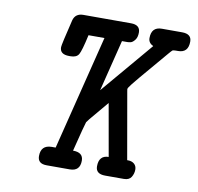

<svg xmlns="http://www.w3.org/2000/svg" viewBox="-71 -685 781 759"><g transform="rotate(10 319.0 -305.5)"><path d="M127.9 -30.8Q127.9 -74.7 170.9 -75.2H187L301.8 -535.2H237.8Q223.6 -470.2 214.8 -455.6Q206.1 -440.9 182.1 -440.9H176.8Q138.7 -440.9 139.2 -470.2Q139.2 -480 164.1 -582Q171.9 -610.8 204.1 -610.8H395Q432.1 -610.8 432.1 -580.1Q432.1 -561 423.6 -550Q415 -539.1 407.5 -537.1Q399.9 -535.2 393.1 -535.2H372.1L320.8 -329.1L497.1 -537.1Q477.1 -546.9 477.1 -565.9Q477.1 -610.8 519 -610.8H600.1Q638.2 -610.8 638.2 -580.1Q638.2 -535.2 597.2 -535.2H588.9Q577.6 -535.2 574.7 -533Q571.8 -530.8 561 -518.1Q434.1 -370.1 429.2 -359.9Q426.3 -356 425.8 -352.1Q425.8 -351.1 426.3 -349.1Q426.8 -347.2 426.8 -345.2L474.1 -75.2H477.1Q493.2 -75.2 502.7 -66.7Q512.2 -58.1 512.2 -43.9Q512.2 -27.8 503.7 -13.9Q495.1 0 474.1 0H398.9Q360.8 0 360.8 -30.8Q360.8 -74.7 399.9 -75.2L362.8 -285.2L298.8 -209L288.1 -194.8Q284.2 -185.1 256.8 -75.2Q297.9 -75.2 297.9 -42Q297.9 0 256.8 0H164.1Q127.9 0 127.9 -30.8Z"/></g></svg>

Font: CMU Typewriter Text
Style: BoldItalic
Weight: 700
Italic angle: -14.04°
Version: Version 0.7.0